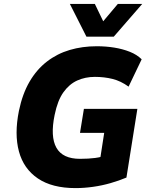

<svg xmlns="http://www.w3.org/2000/svg" viewBox="-20 -953 773 984"><path d="M367 11Q247 11 174 -38.5Q101 -88 77 -177Q53 -266 77 -385Q95 -472 131.5 -534.5Q168 -597 220.5 -637.5Q273 -678 337.5 -697Q402 -716 476 -716Q523 -716 566 -709Q609 -702 645.5 -687.5Q682 -673 706 -649L639 -509Q599 -538 556.5 -548.5Q514 -559 466 -559Q417 -559 376 -540.5Q335 -522 305 -480Q275 -438 260 -364Q237 -253 269 -196Q301 -139 390 -139Q434 -139 468 -143.5Q502 -148 534 -160L488 -104L514 -272H390L410 -395H684L628 -43Q590 -27 546.5 -14.5Q503 -2 457 4.5Q411 11 367 11ZM423 -765 338 -933H466L509 -844L584 -933H709L563 -765Z"/></svg>

Font: Nunito Sans 7pt SemiCondensed Black
Style: Italic
Weight: 900
Width: 4
Italic angle: -9°
Designer: Vernon Adams
Foundry: Vernon Adams
Version: Version 3.101;gftools[0.9.27]